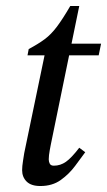

<svg xmlns="http://www.w3.org/2000/svg" viewBox="-20 -613 358 642"><path d="M115 9Q84 9 69 -6Q54 -21 54 -44Q54 -57 57 -75.5Q60 -94 61 -101L129 -428H72L76 -449Q108 -466 129.5 -482Q151 -498 170.5 -524Q190 -550 215 -593H245L150 -130Q150 -130 146.5 -111.5Q143 -93 143 -80Q143 -72 146.5 -65.5Q150 -59 160 -59Q182 -59 200.5 -72Q219 -85 245 -119L265 -104Q251 -85 231 -58Q211 -31 183 -11Q155 9 115 9ZM310 -428H199L207 -467H318Z"/></svg>

Font: STIX Two Text
Style: Italic
Weight: 400
Italic angle: -12°
Designer: Ross Mills, John Hudson & Paul Hanslow, Tiro Typeworks Ltd; with prior portions MicroPress Inc. and Coen Hoffman, Elsevi
Foundry: Tiro Typeworks Ltd
Version: Version 2.13 b171